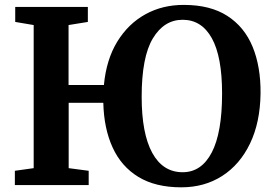

<svg xmlns="http://www.w3.org/2000/svg" viewBox="-20 -772 1136 801"><path d="M266 -417.5H413.5Q423.5 -523.5 469.2 -598.2Q515 -673 586.8 -712.5Q658.5 -752 747.5 -751.5Q857 -751.5 928.2 -705.8Q999.5 -660 1033.8 -577Q1068 -494 1067 -382.5Q1065.5 -261.5 1023.2 -173.5Q981 -85.5 907 -38Q833 9.5 736.5 9.5Q628.5 9.5 557.2 -34Q486 -77.5 449.8 -156.8Q413.5 -236 411 -343H266.5V-70.5L350 -59.5V0H42V-59.5L120.5 -70.5V-667.5L43.5 -680.5V-743H346.5V-680.5L266 -667.5ZM742 -53.5Q820.5 -53.5 863.5 -136Q906.5 -218.5 906.5 -382Q906.5 -535.5 863.8 -612.5Q821 -689.5 742 -689.5Q664.5 -689.5 617.8 -612Q571 -534.5 571 -368Q571 -215 615.2 -134.2Q659.5 -53.5 742 -53.5Z"/></svg>

Font: Merriweather
Style: Bold
Weight: 700
Designer: Eben Sorkin
Foundry: Eben Sorkin
Version: Version 2.100; ttfautohint (v1.7.19-72a1) -l 8 -r 50 -G 200 